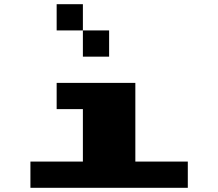

<svg xmlns="http://www.w3.org/2000/svg" viewBox="-20 -1020 1040 915"><path d="M375 -875H250V-1000H375ZM375 -750V-875H500V-750ZM875 -250V-125H125V-250H375V-500H250V-625H625V-250Z"/></svg>

Font: Press Start 2P
Style: Regular
Weight: 400
Designer: CodeMan38
Foundry: CodeMan38
Version: Version 3.000